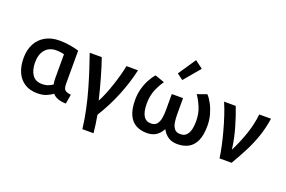

<svg xmlns="http://www.w3.org/2000/svg" viewBox="-120 -1221 2716 1826"><g transform="rotate(20 1238.0 -308.5)"><path d="M286 11Q208 11 155.5 -23Q103 -57 76 -118Q49 -179 49 -261Q49 -344 81.5 -405Q114 -466 174 -499.5Q234 -533 315 -533Q372 -533 426 -523.5Q480 -514 513 -503V-169Q513 -119 531 -104.5Q549 -90 591 -85L575 10Q527 9 493 -3.5Q459 -16 439 -40Q416 -22 378 -5.5Q340 11 286 11ZM298 -87Q334 -87 361 -98Q388 -109 404 -121Q398 -150 398 -183V-425Q388 -427 367.5 -431Q347 -435 318 -435Q247 -435 206.5 -388Q166 -341 166 -258Q166 -182 198 -134.5Q230 -87 298 -87Z M806 185Q795 90 774.5 -6.5Q754 -103 727.5 -195.5Q701 -288 674 -371Q647 -454 623 -522H745Q758 -487 773 -438.5Q788 -390 803.5 -335.5Q819 -281 833.5 -226Q848 -171 859 -123Q880 -161 900.5 -211.5Q921 -262 939.5 -317Q958 -372 972.5 -425.5Q987 -479 995 -522H1112Q1083 -391 1028.5 -256.5Q974 -122 894 7Q903 56 909 100.5Q915 145 919 185Z M1392 10Q1330 10 1282.5 -15.5Q1235 -41 1208.5 -98.5Q1182 -156 1182 -250Q1182 -310 1197 -364Q1212 -418 1236 -462Q1260 -506 1286 -534L1382 -500Q1351 -458 1324.5 -395.5Q1298 -333 1298 -255Q1298 -89 1398 -89Q1440 -89 1459.5 -114.5Q1479 -140 1485 -178.5Q1491 -217 1491 -257V-420H1605V-257Q1605 -217 1610.5 -178.5Q1616 -140 1635.5 -114.5Q1655 -89 1697 -89Q1797 -89 1797 -255Q1797 -333 1770.5 -395.5Q1744 -458 1714 -500L1810 -534Q1836 -506 1859.5 -462Q1883 -418 1898 -364Q1913 -310 1913 -250Q1913 -156 1886.5 -98.5Q1860 -41 1812.5 -15.5Q1765 10 1703 10Q1647 10 1609.5 -14.5Q1572 -39 1547 -85Q1523 -39 1485.5 -14.5Q1448 10 1392 10ZM1539 -579 1478 -624 1598 -802 1677 -743Z M2127 0Q2120 -53 2105.5 -120Q2091 -187 2071.5 -259Q2052 -331 2029.5 -399Q2007 -467 1983 -522H2101Q2135 -435 2165.5 -329.5Q2196 -224 2209 -118Q2256 -210 2292 -314Q2328 -418 2339 -522H2458Q2443 -421 2412.5 -333.5Q2382 -246 2340 -164.5Q2298 -83 2249 0Z"/></g></svg>

Font: Ubuntu Sans SemiBold
Style: Regular
Weight: 600
Designer: Dalton Maag Ltd
Foundry: Dalton Maag Ltd
Version: Version 1.006; ttfautohint (v1.8.4.7-5d5b)